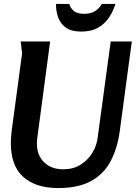

<svg xmlns="http://www.w3.org/2000/svg" viewBox="-20 -942 699 973"><path d="M234 -732 169 -243Q168 -236 167.5 -229.5Q167 -223 167 -216Q167 -155 203.5 -119.5Q240 -84 301 -84Q350 -84 387 -106.5Q424 -129 447 -166Q470 -203 475 -245L541 -732H648L587 -278Q575 -190 540.5 -125Q506 -60 441.5 -24.5Q377 11 274 11Q162 11 98.5 -45Q35 -101 35 -216Q35 -232 36 -247Q37 -262 39 -278L92 -672L85 -732ZM565 -922Q554 -886 533 -854Q512 -822 477.5 -802Q443 -782 391 -782Q342 -782 314 -802Q286 -822 274.5 -854.5Q263 -887 264 -922H331Q336 -903 353 -887.5Q370 -872 407 -872Q443 -872 464.5 -887.5Q486 -903 496 -922Z"/></svg>

Font: Rosario
Style: Bold Italic
Weight: 700
Italic angle: -8.05°
Designer: Hector Gatti
Foundry: Omnibus Type
Version: Version 1.101; ttfautohint (v1.8.1.43-b0c9)